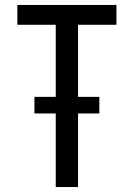

<svg xmlns="http://www.w3.org/2000/svg" viewBox="-20 -755 540 775"><path d="M205 0V-297H119V-364H205V-655H50V-735H450V-655H295V-364H381V-297H295V0Z"/></svg>

Font: Iosevka SS04 Medium
Style: Regular
Weight: 500
Monospace: yes
Designer: Belleve Invis
Foundry: Belleve Invis
Version: Version 19.0.0; ttfautohint (v1.8.4)